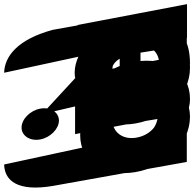

<svg xmlns="http://www.w3.org/2000/svg" viewBox="-92 -874 915 904"><g transform="rotate(-90 365.0 -422.5)"><path d="M526 -243C502 -386 393 -502 265 -502C206 -502 161 -479 133 -438L42 -860C-34 -858 -87 -797 -59 -631L54 0H203L192 -58H194C234 -16 291 15 351 15C479 15 550 -100 526 -243ZM365 -243C374 -180 340 -136 278 -136C219 -136 170 -180 161 -243C152 -306 192 -351 248 -351C305 -351 356 -306 365 -243Z M6 -243C30 -100 139 15 267 15C327 15 373 -13 400 -52H402L410 1H560L462 -513L279 -682L336 -438C292 -479 239 -502 180 -502C52 -502 -18 -386 6 -243ZM168 -240C158 -305 197 -351 254 -351C310 -351 362 -305 372 -240C382 -176 346 -130 287 -130C225 -130 178 -176 168 -240Z M430 0 394 -228C379 -322 397 -358 460 -358C523 -358 552 -322 567 -228L603 0H755L709 -273C682 -437 597 -502 433 -502C269 -502 207 -437 234 -273L279 0Z M235 -243C259 -100 368 15 496 15C556 15 602 -13 629 -52H631L639 1H789L676 -631C631 -797 551 -858 474 -860L565 -438C521 -479 468 -502 409 -502C281 -502 211 -386 235 -243ZM397 -240C387 -305 426 -351 483 -351C539 -351 591 -305 601 -240C611 -176 575 -130 516 -130C454 -130 407 -176 397 -240Z M715 -218C715 -224 713 -234 712 -241C682 -414 565 -502 432 -502C299 -502 211 -386 235 -243C259 -101 386 15 519 15C616 15 690 -22 721 -119L604 -175C572 -135 552 -126 503 -126C465 -126 405 -150 397 -218ZM383 -316C381 -357 406 -387 458 -387C502 -387 538 -363 550 -316Z M285 0H438L339 -526H185ZM160 -690C169 -642 210 -602 249 -602C288 -602 314 -642 305 -690C296 -738 255 -778 216 -778C177 -778 151 -738 160 -690Z M287 0C328 -1 427 -42 387 -270C388 -282 378 -374 457 -374C507 -374 541 -346 541 -346L576 -496C576 -496 530 -528 474 -528C388 -528 357 -439 357 -439H355L341 -513H190Z M243 -243C267 -100 376 15 504 15C564 15 610 -13 637 -52H639L647 1H797L699 -513L516 -682L573 -438C529 -479 476 -502 417 -502C289 -502 219 -386 243 -243ZM405 -240C395 -305 434 -351 491 -351C547 -351 599 -305 609 -240C619 -176 583 -130 524 -130C462 -130 415 -176 405 -240Z"/></g></svg>

Font: Poland Can Into
Style: Bold
Weight: 700
Foundry: Cannot Into Space Fonts
Version: Version 0.99